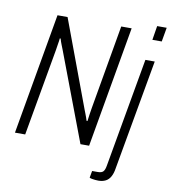

<svg xmlns="http://www.w3.org/2000/svg" viewBox="-96 -805 953 1071"><g transform="rotate(10 380.5 -270.0)"><path d="M29 0 149 -686H206L390 -192Q393 -185 397 -174Q401 -163 405 -152.5Q409 -142 411 -134H416Q418 -150 421 -171Q424 -192 427 -209L510 -686H569L449 0H400L211 -500Q207 -511 200 -528Q193 -545 189 -561H184Q183 -547 179.5 -528.5Q176 -510 174 -493L87 0ZM694 -643 707 -723H761L747 -643ZM533 183Q525 183 515.5 182Q506 181 497 179.5Q488 178 483 175L490 136H522Q544 136 553 126Q562 116 566 91L675 -526H728L617 98Q613 126 602.5 145.5Q592 165 574.5 174Q557 183 533 183Z"/></g></svg>

Font: Archivo Condensed ExtraLight
Style: Italic
Weight: 250
Width: 3
Italic angle: -10°
Designer: Hector Gatti
Foundry: Omnibus-Type
Version: Version 2.001